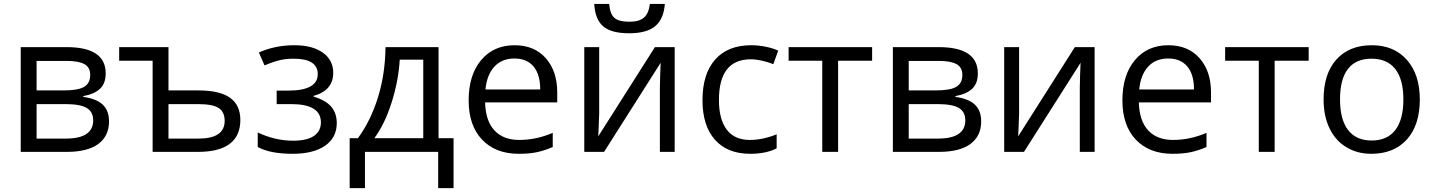

<svg xmlns="http://www.w3.org/2000/svg" viewBox="-20 -776 7331 981"><path d="M520 -400.9Q520 -348.6 490 -321.5Q460 -294.4 405.8 -285.2V-280.8Q474.1 -271.5 505.6 -240.7Q537.1 -210 537.1 -155.8Q537.1 -81.1 482.2 -40.5Q427.2 0 321.8 0H85.9V-535.2H320.8Q520 -535.2 520 -400.9ZM456.1 -161.1Q456.1 -204.6 423.1 -224.4Q390.1 -244.1 314 -244.1H167V-67.9H315.9Q456.1 -67.9 456.1 -161.1ZM440.9 -393.1Q440.9 -432.1 410.9 -448.5Q380.9 -464.8 319.8 -464.8H167V-314H304.2Q379.4 -314 410.2 -332.5Q440.9 -351.1 440.9 -393.1Z M840.8 -314H993.7Q1103 -314 1155.5 -276.4Q1208 -238.8 1208 -163.1Q1208 -82 1153.6 -41Q1099.1 0 991.7 0H759.8V-465.8H588.9V-535.2H840.8ZM1127.9 -158.2Q1127.9 -203.6 1097.7 -223.9Q1067.4 -244.1 990.7 -244.1H840.8V-67.9H993.7Q1127.9 -67.9 1127.9 -158.2Z M1451.7 -313Q1603.5 -313 1603.5 -397Q1603.5 -476.1 1480.5 -476.1Q1442.9 -476.1 1412.1 -469.2Q1381.3 -462.4 1331.5 -441.9L1302.7 -507.8Q1385.7 -544.9 1483.9 -544.9Q1576.2 -544.9 1629.4 -507.1Q1682.6 -469.2 1682.6 -403.8Q1682.6 -314 1582.5 -286.1V-282.2Q1644 -264.2 1672.4 -230.7Q1700.7 -197.3 1700.7 -147Q1700.7 -72.8 1640.9 -31.5Q1581.1 9.8 1475.6 9.8Q1359.9 9.8 1296.9 -24.9V-99.1Q1386.2 -57.1 1477.5 -57.1Q1547.9 -57.1 1583.7 -81.3Q1619.6 -105.5 1619.6 -150.9Q1619.6 -244.1 1467.8 -244.1H1393.6V-313Z M2297.4 185.1H2218.8V0H1844.7V185.1H1766.6V-69.8H1808.6Q1874 -158.7 1911.1 -278.3Q1948.2 -397.9 1949.7 -535.2H2220.7V-69.8H2297.4ZM2142.6 -69.8V-471.2H2022.5Q2016.1 -362.8 1980.7 -251.7Q1945.3 -140.6 1892.6 -69.8Z M2630.4 9.8Q2511.7 9.8 2443.1 -62.5Q2374.5 -134.8 2374.5 -263.2Q2374.5 -392.6 2438.2 -468.8Q2502 -544.9 2609.4 -544.9Q2710 -544.9 2768.6 -478.8Q2827.1 -412.6 2827.1 -304.2V-252.9H2458.5Q2460.9 -158.7 2506.1 -109.9Q2551.3 -61 2633.3 -61Q2719.7 -61 2804.2 -97.2V-24.9Q2761.2 -6.3 2722.9 1.7Q2684.6 9.8 2630.4 9.8ZM2608.4 -477.1Q2543.9 -477.1 2505.6 -435.1Q2467.3 -393.1 2460.4 -318.8H2740.2Q2740.2 -395.5 2706.1 -436.3Q2671.9 -477.1 2608.4 -477.1Z M3041.5 -535.2V-195.8L3038.1 -106.9L3036.6 -79.1L3326.2 -535.2H3427.2V0H3351.6V-327.1L3353 -391.6L3355.5 -455.1L3066.4 0H2965.3V-535.2ZM3194.3 -606Q3104 -606 3062.5 -640.9Q3021 -675.8 3016.1 -755.9H3092.3Q3096.7 -705.1 3118.9 -685.1Q3141.1 -665 3196.3 -665Q3246.6 -665 3270.8 -686.5Q3294.9 -708 3300.3 -755.9H3377Q3371.1 -678.7 3327.6 -642.3Q3284.2 -606 3194.3 -606Z M3813 9.8Q3696.8 9.8 3633.1 -61.8Q3569.3 -133.3 3569.3 -264.2Q3569.3 -398.4 3634 -471.7Q3698.7 -544.9 3818.4 -544.9Q3856.9 -544.9 3895.5 -536.6Q3934.1 -528.3 3956.1 -517.1L3931.2 -448.2Q3904.3 -459 3872.6 -466.1Q3840.8 -473.1 3816.4 -473.1Q3653.3 -473.1 3653.3 -265.1Q3653.3 -166.5 3693.1 -113.8Q3732.9 -61 3811 -61Q3877.9 -61 3948.2 -89.8V-18.1Q3894.5 9.8 3813 9.8Z M4436 -465.8H4262.2V0H4181.2V-465.8H4009.3V-535.2H4436Z M4976.1 -400.9Q4976.1 -348.6 4946 -321.5Q4916 -294.4 4861.8 -285.2V-280.8Q4930.2 -271.5 4961.7 -240.7Q4993.2 -210 4993.2 -155.8Q4993.2 -81.1 4938.2 -40.5Q4883.3 0 4777.8 0H4542V-535.2H4776.9Q4976.1 -535.2 4976.1 -400.9ZM4912.1 -161.1Q4912.1 -204.6 4879.2 -224.4Q4846.2 -244.1 4770 -244.1H4623V-67.9H4772Q4912.1 -67.9 4912.1 -161.1ZM4897 -393.1Q4897 -432.1 4866.9 -448.5Q4836.9 -464.8 4775.9 -464.8H4623V-314H4760.3Q4835.4 -314 4866.2 -332.5Q4897 -351.1 4897 -393.1Z M5187 -535.2V-195.8L5183.6 -106.9L5182.1 -79.1L5471.7 -535.2H5572.8V0H5497.1V-327.1L5498.5 -391.6L5501 -455.1L5211.9 0H5110.8V-535.2Z M5970.7 9.8Q5852.1 9.8 5783.4 -62.5Q5714.8 -134.8 5714.8 -263.2Q5714.8 -392.6 5778.6 -468.8Q5842.3 -544.9 5949.7 -544.9Q6050.3 -544.9 6108.9 -478.8Q6167.5 -412.6 6167.5 -304.2V-252.9H5798.8Q5801.3 -158.7 5846.4 -109.9Q5891.6 -61 5973.6 -61Q6060.1 -61 6144.5 -97.2V-24.9Q6101.6 -6.3 6063.2 1.7Q6024.9 9.8 5970.7 9.8ZM5948.7 -477.1Q5884.3 -477.1 5845.9 -435.1Q5807.6 -393.1 5800.8 -318.8H6080.6Q6080.6 -395.5 6046.4 -436.3Q6012.2 -477.1 5948.7 -477.1Z M6666.5 -465.8H6492.7V0H6411.6V-465.8H6239.7V-535.2H6666.5Z M7234.4 -268.1Q7234.4 -137.2 7168.5 -63.7Q7102.5 9.8 6986.3 9.8Q6914.6 9.8 6858.9 -23.9Q6803.2 -57.6 6772.9 -120.6Q6742.7 -183.6 6742.7 -268.1Q6742.7 -398.9 6808.1 -471.9Q6873.5 -544.9 6989.7 -544.9Q7102.1 -544.9 7168.2 -470.2Q7234.4 -395.5 7234.4 -268.1ZM6826.7 -268.1Q6826.7 -165.5 6867.7 -111.8Q6908.7 -58.1 6988.3 -58.1Q7067.9 -58.1 7109.1 -111.6Q7150.4 -165 7150.4 -268.1Q7150.4 -370.1 7109.1 -423.1Q7067.9 -476.1 6987.3 -476.1Q6907.7 -476.1 6867.2 -423.8Q6826.7 -371.6 6826.7 -268.1Z"/></svg>

Font: Open Sans ACDW
Style: acdw
Weight: 400
Foundry: Ascender Corporation
Version: Version 1.10